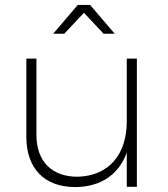

<svg xmlns="http://www.w3.org/2000/svg" viewBox="-20 -759 681 780"><path d="M321 -707 401 -622H446L346 -739H296L196 -622H241ZM495 -521V-266C495 -130 421 -44 295 -41C190 -41 128 -104 128 -211V-521H87V-203C87 -75 160 1 286 1C389 0 462 -49 495 -139V0H536V-521Z"/></svg>

Font: Montserrat arm ExtraLight
Style: Regular
Weight: 275
Designer: Julieta Ulanovsky
Foundry: Julieta Ulanovsky
Version: Version 6.000;PS 006.000;hotconv 1.0.88;makeotf.lib2.5.64775